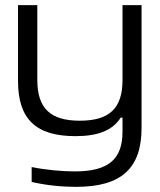

<svg xmlns="http://www.w3.org/2000/svg" viewBox="-20 -520 620 746"><path d="M530 -23V-500H456V-209C456 -99 405 -51 290 -51C176 -51 125 -99 125 -209V-500H50V-205C50 -57 120 9 273 9C362 9 418 -14 449 -63H456V-8C456 98 402 146 271 146C220 146 156 140 103 129V187C160 200 219 206 276 206C455 206 530 131 530 -23Z"/></svg>

Font: LT Wave Light
Style: Regular
Weight: 300
Designer: Daniel Lyons
Version: Version 2.5 (Glyphs App)